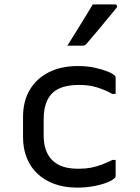

<svg xmlns="http://www.w3.org/2000/svg" viewBox="-20 -844 640 875"><path d="M335 -543Q379 -543 414 -535Q449 -527 472 -517.5Q495 -508 502 -500Q506 -497 506.5 -494.5Q507 -492 507 -489Q507 -471 507 -453Q507 -435 507 -416H492Q457 -435 421.5 -446Q386 -457 339 -457Q285 -457 249.5 -440.5Q214 -424 196.5 -389Q179 -354 179 -301V-226Q179 -189 189 -161Q199 -133 218 -114Q237 -95 266 -85Q295 -75 337 -75Q369 -75 395 -80Q421 -85 444.5 -94Q468 -103 492 -115H507Q507 -97 507 -78.5Q507 -60 507 -42Q507 -40 506.5 -38Q506 -36 504 -34Q494 -23 469.5 -13Q445 -3 409 4Q373 11 331 11Q274 11 228.5 -5.5Q183 -22 151 -52Q119 -82 102 -124.5Q85 -167 85 -219V-310Q85 -384 116.5 -436Q148 -488 204 -515.5Q260 -543 335 -543ZM403 -824Q433 -824 454.5 -824Q476 -824 503 -824Q511 -824 513 -818Q515 -812 510 -807Q486 -778 465.5 -753Q445 -728 424 -703Q403 -678 374 -644Q372 -641 367.5 -638.5Q363 -636 357 -636Q338 -636 321.5 -636Q305 -636 287 -636Q306 -666 325.5 -697.5Q345 -729 364.5 -760.5Q384 -792 403 -824Z"/></svg>

Font: Recursive Monospace
Style: Regular
Weight: 400
Version: Version 1.047